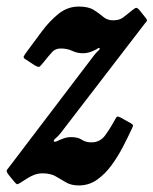

<svg xmlns="http://www.w3.org/2000/svg" viewBox="-57 -553 468 586"><path d="M25 -395.5Q46.5 -424.5 70 -456.2Q93.5 -488 121.2 -510.5Q149 -533 183.5 -533Q213 -533 229.5 -522.5Q246 -512 258.2 -501.5Q270.5 -491 288 -491Q306.5 -491 317 -498.5Q327.5 -506 347.5 -522.5Q355.5 -529 359 -529Q362.5 -529 368 -523L386 -500.5Q391.5 -494 391.5 -491Q391.5 -488 384.5 -480.5L129 -148Q120.5 -137 113 -131Q105.5 -125 107.5 -122Q109.5 -118.5 117.8 -122.5Q126 -126.5 135.5 -130Q147 -134.5 160.5 -134.5Q181 -134.5 192.8 -126.5Q204.5 -118.5 222 -118.5Q248.5 -118.5 264.2 -140.2Q280 -162 294 -188Q298 -196 300.8 -197Q303.5 -198 311.5 -194L342 -177Q348.5 -173.5 348.8 -170.2Q349 -167 344 -157Q333 -133.5 318 -104.5Q303 -75.5 283.5 -48.8Q264 -22 239.2 -4.5Q214.5 13 183.5 13Q160.5 13 144.8 3.8Q129 -5.5 113 -14.8Q97 -24 73 -24Q59 -24 45.8 -18.8Q32.5 -13.5 5.5 4.5Q-3 10 -5.2 9.2Q-7.5 8.5 -14 1L-31.5 -20.5Q-37 -28 -36.5 -31.8Q-36 -35.5 -30 -42L231.5 -386Q237.5 -393.5 243 -398.2Q248.5 -403 247 -406Q245.5 -408 241 -405Q236.5 -402 228 -398Q212 -390.5 196 -390.5Q178.5 -390.5 163.2 -397.8Q148 -405 128.5 -405Q112.5 -405 102.8 -394.8Q93 -384.5 76 -363Q67 -352 63.8 -349.5Q60.5 -347 47.5 -354.5L24 -370Q13 -376 15.5 -381Q18 -386 25 -395.5Z"/></svg>

Font: Besley* Condensed Semi
Style: Italic
Weight: 600
Width: 3
Italic angle: -13°
Designer: Owen Earl
Foundry: indestructible type*
Version: Version 3.000; ttfautohint (v1.8.3)